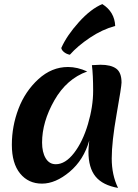

<svg xmlns="http://www.w3.org/2000/svg" viewBox="-20 -887 675 940"><path d="M280 -652Q307 -713 366 -778.5Q425 -844 481 -867Q541 -829 544 -760Q481 -743 420.5 -702.5Q360 -662 322 -619Q306 -622 294 -631.5Q282 -641 280 -652ZM186 -189Q186 -142 203.5 -112.5Q221 -83 253 -83Q300 -83 342.5 -138Q385 -193 410.5 -279Q436 -365 436 -442.5Q436 -520 430 -568Q460 -570 472 -570Q523 -570 549 -551Q575 -532 575 -483Q575 -464 551 -328.5Q527 -193 527 -111.5Q527 -30 558 33Q483 20 448 -22.5Q413 -65 413 -145Q413 -159 417 -199Q390 -104 321 -46Q252 12 185.5 12Q119 12 78.5 -37.5Q38 -87 38 -178Q38 -269 70.5 -354.5Q103 -440 168 -499.5Q233 -559 313 -559Q359 -559 407 -537Q306 -501 246 -395.5Q186 -290 186 -189Z"/></svg>

Font: MeriendaOneRegular
Style: Regular
Weight: 400
Designer: Eduardo Rodriguez Tunni
Foundry: Eduardo Rodriguez Tunni
Version: Version 1.001